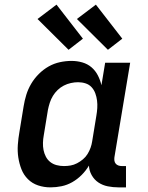

<svg xmlns="http://www.w3.org/2000/svg" viewBox="-20 -801 640 829"><path d="M198 8Q170 8 144.5 -0.5Q119 -9 100.5 -27.5Q82 -46 72.5 -70.5Q63 -95 59 -121.5Q55 -148 57 -176Q59 -204 64 -232L82 -342Q86 -367 93.5 -391.5Q101 -416 114.5 -439Q128 -462 147.5 -481.5Q167 -501 190 -514Q213 -527 238.5 -532.5Q264 -538 289 -538Q313 -538 335.5 -531.5Q358 -525 375 -510.5Q392 -496 402.5 -475.5Q413 -455 418 -433L434 -530H542L474 -122Q473 -114 474 -107Q475 -100 479.5 -94.5Q484 -89 491 -86.5Q498 -84 506 -84H524V8H491Q468 8 445.5 3.5Q423 -1 405 -13Q387 -25 376 -44.5Q365 -64 364 -86Q351 -64 332.5 -45.5Q314 -27 292 -14.5Q270 -2 246 3Q222 8 198 8ZM256 -84Q271 -84 285 -86.5Q299 -89 312.5 -96Q326 -103 338 -113Q350 -123 358 -136Q366 -149 371 -163Q376 -177 378 -191L396 -301Q399 -318 400 -334.5Q401 -351 399 -367Q397 -383 391.5 -398Q386 -413 375.5 -424.5Q365 -436 349.5 -441Q334 -446 317 -446Q302 -446 286 -442.5Q270 -439 255.5 -431.5Q241 -424 229 -412.5Q217 -401 208.5 -387Q200 -373 195 -357.5Q190 -342 187 -327L169 -217Q166 -201 165.5 -184.5Q165 -168 168 -153Q171 -138 178 -124.5Q185 -111 197 -101.5Q209 -92 224.5 -88Q240 -84 256 -84Q256 -84 256 -84Q256 -84 256 -84ZM446 -586 312 -719 394 -781 508 -634ZM276 -586 142 -719 224 -781 338 -634Z"/></svg>

Font: Iosevka Slab Semibold Extended
Style: Italic
Weight: 600
Width: 7
Italic angle: -9°
Monospace: yes
Designer: Belleve Invis
Foundry: Belleve Invis
Version: Version 11.1.0; ttfautohint (v1.8.3)